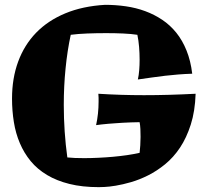

<svg xmlns="http://www.w3.org/2000/svg" viewBox="-20 -751 844 795"><path d="M790 -362.8Q787.6 -290.5 770 -235.4Q752.4 -180.2 725.3 -139.6Q698.2 -99.1 663.8 -71Q629.4 -43 593.3 -24.9Q557.1 -6.8 522.5 3.2Q487.8 13.2 459.5 17.8Q431.2 22.5 412.1 23.2Q393.1 23.9 389.2 23.9Q320.8 23.9 267.8 10.7Q214.8 -2.4 174.8 -26.4Q134.8 -50.3 107.2 -83.7Q79.6 -117.2 62.3 -158Q44.9 -198.7 37.4 -245.6Q29.8 -292.5 29.8 -342.8Q29.8 -426.8 55.2 -495.8Q80.6 -564.9 129.6 -615.5Q178.7 -666 250.5 -695.8Q322.3 -725.6 415 -731Q459 -731 501.2 -724.9Q543.5 -718.8 581.3 -704.8Q619.1 -690.9 651.9 -668.9Q684.6 -647 710 -615.5Q735.4 -584 752.4 -541.7Q769.5 -499.5 775.9 -445.8Q745.6 -444.8 718 -442.6Q690.4 -440.4 663.6 -437.3Q636.7 -434.1 609.1 -430.2Q581.5 -426.3 550.8 -421.9Q554.7 -439 556.4 -460.2Q558.1 -481.4 558.1 -503.9Q558.1 -530.3 555.9 -556.9Q553.7 -583.5 548.8 -606.9Q523.4 -610.8 489.7 -612.3Q456.1 -613.8 419.9 -613.8Q379.4 -613.8 340.8 -612.3Q302.2 -610.8 272.9 -606.9Q258.8 -541.5 251.5 -467.8Q244.1 -394 244.1 -316.9Q244.1 -261.2 247.8 -206.5Q251.5 -151.9 258.8 -99.1Q272.9 -97.7 290.5 -96.9Q308.1 -96.2 328.1 -96.2Q356 -96.2 386.7 -97.7Q417.5 -99.1 447.5 -101.8Q477.5 -104.5 506.1 -108.6Q534.7 -112.8 558.1 -118.2Q559.6 -131.8 560.8 -148.9Q562 -166 562 -184.1Q562 -200.7 561.3 -216.6Q560.5 -232.4 558.1 -245.1Q522 -244.6 488.3 -242.7Q474.1 -241.7 458.7 -240.7Q443.4 -239.7 428.7 -238.5Q414.1 -237.3 401.1 -235.8Q388.2 -234.4 377.9 -232.9Q388.2 -279.8 388.2 -330.1Q388.2 -338.4 388.2 -346.4Q388.2 -354.5 387.2 -362.8Q480 -356.9 576.2 -356.9Q627.9 -356.9 680.7 -358.4Q733.4 -359.9 790 -362.8Z"/></svg>

Font: Galindo
Style: Regular
Weight: 400
Version: Version 1.000